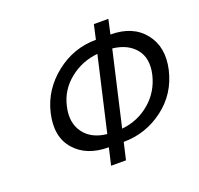

<svg xmlns="http://www.w3.org/2000/svg" viewBox="-126 -868 1045 1007"><g transform="rotate(-20 396.0 -364.5)"><path d="M366 -163 461 -576Q372 -567 305 -513Q236 -458 217 -374Q196 -286 239 -228Q280 -172 366 -163ZM694 -374Q714 -461 671 -514Q628 -567 544 -576L449 -163Q539 -172 606 -229Q673 -286 694 -374ZM350 -95Q227 -95 162 -169Q96 -244 125 -369Q153 -489 254 -569Q354 -648 479 -648L497 -729H578L560 -648Q685 -648 748 -568Q811 -489 784 -369Q755 -244 656 -170Q556 -95 433 -95L411 0H328Z"/></g></svg>

Font: Miedinger
Style: Italic
Weight: 400
Italic angle: -13°
Version: Version 001.000